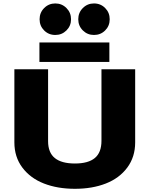

<svg xmlns="http://www.w3.org/2000/svg" viewBox="-20 -1112 890 1142"><path d="M309 -904Q269.5 -904 242.5 -931Q215.5 -958 215.5 -997.5Q215.5 -1037 242.8 -1064.2Q270 -1091.5 309 -1091.5Q348 -1091.5 375.2 -1064.2Q402.5 -1037 402.5 -997.5Q402.5 -958 375.2 -931Q348 -904 309 -904ZM539 -904Q500 -904 472.8 -931Q445.5 -958 445.5 -997.5Q445.5 -1037 472.8 -1064.2Q500 -1091.5 539 -1091.5Q578.5 -1091.5 605.5 -1064.2Q632.5 -1037 632.5 -997.5Q632.5 -958 605.5 -931Q578.5 -904 539 -904ZM214.5 -859.5H630.5V-743.5H214.5ZM65.5 -265V-700H266V-272.5Q266 -204.5 306 -172Q346 -139.5 425.5 -139.5Q505 -139.5 544.2 -172.2Q583.5 -205 583.5 -274.5V-700H784V-265Q784 -178.5 737 -115.2Q690 -52 609.5 -20.5Q529 11 425.5 11Q322 11 241.2 -20.5Q160.5 -52 113 -115.2Q65.5 -178.5 65.5 -265Z"/></svg>

Font: League Mono Wide ExtraBold
Style: Regular
Weight: 800
Width: 8
Designer: Tyler Finck
Foundry: The League of Moveable Type / Tyler Finck
Version: Version 2.210